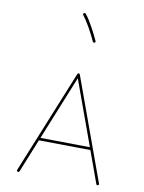

<svg xmlns="http://www.w3.org/2000/svg" viewBox="-108 -1099 888 1185"><g transform="rotate(10 336.0 -506.0)"><path d="M86.9 11.7C88.4 12.2 89.8 12.7 91.3 12.7C94.2 12.7 96.7 10.7 98.1 7.3L182.6 -201.7L505.9 -197.8L578.6 2.9C580.1 6.8 582 8.8 585.4 8.8C586.4 8.8 587.9 8.3 589.4 7.8C593.3 6.3 595.2 4.4 595.2 1C595.2 0 594.7 -1.5 594.2 -2.9L360.8 -645.5C360.4 -647.5 358.9 -648.9 356.9 -649.9C355 -650.9 353.5 -651.4 352.1 -651.4C349.1 -651.4 346.7 -649.4 345.2 -646L82.5 0.5C82 2 81.5 3.4 81.5 4.9C81.5 7.8 83.5 10.3 86.9 11.7ZM500 -214.4 189.5 -218.3 352.5 -620.6ZM319.8 -1022.5C317.4 -1020 315.9 -1018.1 315.9 -1015.6C315.9 -1014.2 316.9 -1012.2 318.4 -1010.3C332.5 -992.2 347.7 -968.8 363.8 -939.9C379.9 -911.1 393.6 -884.3 404.8 -859.4C406.2 -856 408.7 -854 411.6 -854C413.1 -854 414.6 -854.5 416 -855C419.4 -856.4 421.4 -858.9 421.4 -861.8C421.4 -863.3 420.9 -864.7 420.4 -866.2C409.2 -891.1 395 -918.5 378.9 -948.2C362.8 -978 347.2 -1002 332 -1021C329.6 -1023.4 327.6 -1024.9 325.2 -1024.9C323.7 -1024.9 321.8 -1023.9 319.8 -1022.5Z"/></g></svg>

Font: Mikhak Thin
Style: Regular
Weight: 100
Designer: Amin Abedi
Version: Version 3.2